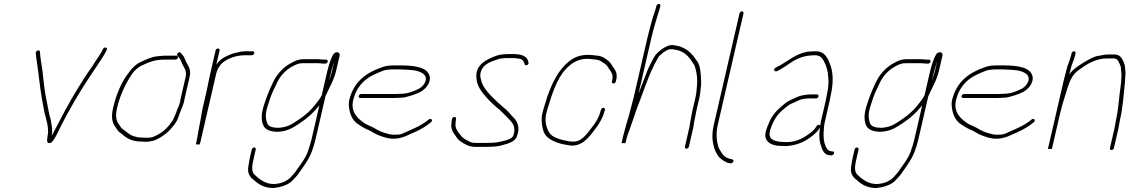

<svg xmlns="http://www.w3.org/2000/svg" viewBox="-20 -742 5683 966"><path d="M159.9 -476C160.9 -458.3 163.5 -446.3 165.8 -428C174.8 -369.8 180.5 -302.8 190.8 -246C197 -216.2 200.8 -182.8 209 -156L214.2 -135C219.2 -116.2 222.6 -96.5 221.9 -73C219.8 -57 210.2 -22 226.1 -22C232.7 -22 237.9 -24 241.5 -28C257 -44.7 268.8 -71.3 281.4 -97C339.2 -214.5 408.3 -323.9 476.9 -424C488.4 -443.4 503.2 -462 512.3 -482C517.2 -490.1 522.8 -499.6 512.5 -502.5C506.6 -504.2 501.9 -502 498.5 -496C491.5 -480.5 481.4 -464.7 472.1 -451C455.6 -428.4 442.8 -403.3 425 -381C407.1 -355.4 393.3 -332.1 374.1 -301.5C327.1 -226.6 285.2 -144.3 242.5 -63C242.1 -61 241.4 -59.3 240.4 -58C242 -70.1 242.7 -86.6 242.2 -96C239.3 -110.3 237.9 -130.4 234.2 -144L228.1 -165C221.7 -192.9 217.7 -224.5 210.6 -254C203.8 -291.9 198.4 -334.8 194.8 -376C190.3 -414.7 183.2 -442.3 181 -481C180.1 -494.2 160 -488.1 159.9 -476Z M867.7 -462H808.7C796.1 -462 776.6 -459.2 765.7 -458C741.3 -455.3 715.6 -442.7 694 -433C658.3 -419.1 637 -389.3 614.9 -359C585.8 -316.5 562.8 -259.1 549.1 -199.5C538.6 -154.4 543.4 -125.6 560.8 -103C568 -93.6 573.3 -81.4 583.3 -75C587.5 -73 590.9 -70.3 593.5 -67C616.1 -47.7 643 -30 687.9 -30C697.1 -29.3 704 -29 708.7 -29H722.7C727.4 -29 733.3 -30 740.4 -32C756 -33.9 762.6 -37.4 778.6 -46C799.4 -57.2 821.3 -73 837 -91C853.6 -110 868.1 -125.4 876.9 -151L882.6 -167C883.8 -169.7 885 -172.7 886.1 -176C890.4 -189 903.2 -217.5 906.3 -231C906.6 -235 907.2 -239 908.1 -243L934 -355C940.4 -383.1 933 -403.4 922.7 -419C912 -435.6 910.1 -454.2 896 -468L889.1 -477C881.8 -484.8 865 -470.2 872.7 -462L879.8 -454C887.8 -443.7 890.5 -436.8 895.1 -425C903 -403.7 921.8 -388.7 914 -355L888.1 -243C887 -238.3 886.4 -234 886.1 -230C881.1 -208.4 870.7 -190.8 864.2 -170C858.6 -158.2 856.4 -149.6 849.9 -138C830.4 -107.2 804.2 -79.5 772.2 -63.5C756.5 -55.7 745.4 -49 727.3 -49H713.3C708.6 -49 701.7 -49.3 692.5 -50C677.9 -50 672.6 -50.7 663.5 -54C633.1 -59.3 617.1 -79.8 596.5 -93C588.6 -98.5 584.4 -108.7 578 -117C563.5 -135.8 560.3 -161.6 569.1 -199.5C584.4 -265.7 613.4 -324.1 644.4 -370C656.3 -388.1 677.7 -406.3 698.8 -415C729.8 -430 761.6 -442 804 -442H863C868.3 -442 874.1 -446.7 875.4 -452C876.6 -457.3 872.9 -462 867.7 -462Z M1064.7 -488 1036.3 -365C1030.2 -338.8 1025.5 -309.8 1019.3 -283L1000.6 -202C993.3 -170.4 989.8 -137.6 982.9 -108C979.7 -94.2 975.3 -62.1 972.8 -51C971 -43.2 968 -26 966.2 -18C965.5 -15.3 968 -14.3 973.5 -15C981.3 -14.3 985.5 -15.3 986.2 -18L986.4 -19H984.4C986 -20.3 987.1 -22 987.5 -24L1067.4 -370C1068.3 -374 1069.7 -378.3 1071.4 -383C1073.8 -393.4 1083 -407 1088.8 -415C1113.1 -445.2 1166.3 -464 1212.1 -464H1247.1C1252.4 -464 1258.2 -468.7 1259.4 -474C1260.7 -479.3 1257 -484 1251.7 -484H1216.7C1208.1 -484 1199.6 -483.3 1191.3 -482C1171.4 -476.9 1161 -476.3 1140.7 -468.5C1109.1 -456.4 1087.6 -443.5 1068.3 -417L1084.7 -488C1086.1 -494.2 1082.8 -498 1077 -498C1071.2 -498 1066.1 -494.2 1064.7 -488Z M1658.2 -421C1659 -424.3 1660.2 -428.3 1662 -433L1651.3 -387C1650.1 -381.7 1648.3 -375.3 1646 -368L1638.9 -346C1637.6 -343.3 1636.6 -340.7 1636 -338L1639.7 -354C1645.5 -379.2 1651.6 -399 1658.2 -421ZM1671.6 -388 1688.4 -461C1693.6 -483.5 1666.2 -484.9 1656.4 -467.5C1637.9 -434.6 1629.2 -394.9 1619.7 -354L1598.5 -262C1594 -254 1590.2 -247.7 1587.1 -243C1552.2 -195.3 1529 -171.2 1479.9 -138C1443.9 -113.7 1425.2 -102.5 1382.9 -99C1356.1 -99 1334.5 -103.5 1326.2 -118C1316.8 -139.6 1313.4 -165.9 1324.9 -203C1334.5 -234.4 1344 -264.5 1357.2 -291L1372.6 -323C1388.5 -360 1419.3 -391.2 1451.2 -408C1469 -416.6 1479.7 -424 1502.9 -424H1566.9C1578.7 -425.4 1594.8 -422 1607.4 -422H1616.4C1622 -422 1627.3 -425.8 1628.6 -431.5C1629.9 -437.2 1626.6 -442 1621 -442H1612C1599.5 -442 1582.7 -445.2 1570.5 -444H1507.5C1480.1 -444 1465.2 -436.2 1445.1 -425C1407.3 -405.6 1373.7 -370.9 1353.7 -328C1334.8 -288.6 1319.1 -250.4 1305.1 -204C1292.4 -162 1294.7 -126.6 1308.2 -105C1319.6 -86.9 1345.5 -79 1379.2 -79C1427.1 -82.4 1448.4 -95.8 1488.2 -122C1531.3 -151.4 1551.4 -169.9 1582.8 -207C1583.9 -209 1585.3 -210.7 1586.9 -212L1548.4 -45C1542.3 -18.8 1534.9 1.9 1527.2 25C1520.2 45.4 1498.7 77.1 1487 93L1477.5 106C1470.9 114.2 1466.2 124.6 1458.5 132C1444 148.2 1437.1 158.7 1415.9 169.5C1395.9 179.7 1383.3 181.2 1360.5 184C1334.6 184 1319.1 177.7 1304.3 170C1289 162.1 1272.2 148.6 1261.4 137C1241.7 121.5 1249.1 86.2 1257.9 48L1266.7 10C1267.9 4.7 1264.3 0 1259 0C1253.7 0 1247.9 4.7 1246.7 10L1237.9 48C1233.6 66.6 1231.4 82.8 1229.1 99C1225.2 124.3 1233.5 140.9 1245.4 154C1250 157.3 1254.5 161 1258.9 165C1281.7 185.7 1309.2 204 1356.9 204C1390.2 200.4 1426 190 1447.8 170L1461 156C1465.4 151.3 1469.4 147 1473 143C1480.5 135.1 1485 125.4 1492 117C1503.8 100.9 1506.5 96.7 1520.7 75C1543.8 39.6 1557 4.3 1568.4 -45L1617.8 -259C1637.1 -301.6 1659.8 -337 1671.6 -388Z M1792.5 -249H1965.5C1973.5 -249 1981.6 -249.3 1989.7 -250C1998.4 -250 2006.9 -250.7 2015.2 -252C2047.3 -260.2 2067.5 -266.1 2094.4 -279C2117.2 -291.3 2144.4 -318.6 2143 -351C2137.6 -404 2067.4 -413 1993.3 -413H1965.3C1942.5 -413 1922.4 -411.4 1905.5 -405C1827.3 -378.8 1759.2 -334.4 1736.5 -236C1734.9 -229.3 1734.5 -220.3 1735.3 -209C1738.3 -171.9 1751.3 -140.4 1775.9 -121C1792.6 -110.3 1806.5 -100 1826 -91C1845.9 -84.6 1867.8 -66.9 1886.1 -61L1902.7 -55L1918.5 -50C1924.2 -48.7 1929.5 -47.5 1934.2 -46.5C1968.7 -39.3 2005.5 -48.9 2030.1 -61L2072.5 -80C2100.1 -92.4 2125.6 -108.5 2148.3 -127C2159.8 -136.3 2149 -150.3 2137.6 -141C2116.2 -123.7 2093.7 -109.7 2067.6 -98L2002.9 -69C1997 -66.3 1990.7 -65 1984 -65C1963.2 -63.1 1941.5 -64.5 1928.2 -70L1913.1 -74L1896.5 -80C1881.5 -86.1 1879.4 -87.9 1862.6 -98C1845.5 -107 1835.3 -110.5 1820.2 -118C1785.5 -140.1 1742.3 -174.4 1756.7 -237C1767.8 -284.9 1792.5 -319.8 1823.3 -343.5C1849.3 -363.5 1877.7 -374 1909.3 -387C1923.4 -391.3 1941.7 -393 1960.7 -393H1988.7C2003.5 -393 2050 -390.1 2061.2 -388.5C2093.9 -383.7 2135.6 -367.7 2119 -329C2112.6 -314.3 2101.3 -303.5 2088.3 -296C2060.7 -281.8 2030.8 -270 1993.3 -270C1985.2 -269.3 1977.4 -269 1970.1 -269H1797.1C1791.8 -269 1786 -264.3 1784.8 -259C1783.6 -253.7 1787.2 -249 1792.5 -249Z M2638.8 -428 2636.7 -436C2629.8 -461.4 2600.3 -470 2562.5 -470H2543.5C2521.5 -470 2496.5 -468.5 2478.7 -462C2433 -446.3 2373.4 -418 2376.7 -358C2376.6 -323 2392 -294.8 2409.9 -272.5C2430.1 -247.4 2454.1 -223 2478.6 -202C2498.5 -187 2512 -170.9 2528.8 -155C2550.3 -130.9 2579.7 -112.6 2563.1 -61C2556.9 -43.6 2529.6 -36.4 2513.6 -33L2492.5 -28C2474.9 -23.8 2450.9 -23 2430.3 -23H2376.3C2356.8 -23 2350 -24.3 2335.6 -33C2318.3 -41.4 2305.6 -49.3 2296.5 -63C2284.8 -76.3 2269.5 -96.2 2271.5 -119L2273.6 -137C2274.7 -146.8 2275.5 -155.1 2264.9 -153.5C2250.3 -151.3 2252.5 -129.7 2251 -117C2248.6 -98.5 2255.5 -82.6 2264.2 -70C2274.5 -54.7 2281.9 -40.5 2297.9 -30C2316.6 -17.4 2339.5 -3 2371.7 -3H2425.7C2448.5 -3 2472.6 -4.1 2492.9 -8C2523 -16.5 2571.4 -24 2581.4 -58C2599.3 -105.8 2579.6 -137.8 2557.2 -157C2539.4 -180.3 2516.9 -199.1 2493.6 -219C2477.9 -231.9 2464 -248.3 2448.5 -262C2428.9 -282.9 2408.1 -307.5 2401 -338C2397 -353 2392.9 -364.9 2400.9 -385C2412.3 -420.5 2451.6 -432.4 2482.3 -443C2497.4 -448.9 2519.2 -450 2538.9 -450H2557.9C2573 -450 2582.8 -448.5 2596 -446C2611.1 -442.5 2616.4 -431.5 2619.7 -419C2622.3 -406.9 2642.7 -416 2638.8 -428Z M3078.6 -332 3080 -338C3088.2 -373.4 3077.2 -386.7 3063 -407C3051.8 -424.6 3048.7 -430.6 3033.8 -441C3020.8 -450.5 3007.2 -460.4 2985.7 -462C2969.5 -463.3 2955.1 -466 2939.6 -466C2897.2 -466 2868.7 -453.9 2841.7 -432C2806.4 -403.3 2783.2 -368.5 2760.6 -323L2747.6 -293C2743.2 -282.3 2739 -271.3 2735 -260C2725.9 -228.5 2715 -199.5 2707.6 -167C2705.2 -157 2704.5 -146.7 2705.4 -136C2706.7 -99.3 2714.4 -65.2 2739.1 -48C2765.4 -27.3 2804.3 -15.8 2849.3 -10C2907.8 -3.3 2945.5 -53.3 2973 -91L2985.9 -108C2989.8 -113.3 2993.1 -118.7 2995.6 -124C3005.1 -138.4 3015.6 -158.7 3020.3 -179L3023.6 -189C3026.6 -201.9 3007 -203.7 3003.9 -190L3000.6 -180C2994.8 -155 2982.1 -135.3 2970 -117L2957.1 -100C2937.4 -75 2908.2 -30 2869.9 -30C2865.1 -29.3 2860.4 -29.3 2855.9 -30C2850.6 -30 2845.4 -30.5 2840.3 -31.5C2803.3 -38.7 2759.3 -48.5 2743.3 -75C2730.5 -95.5 2719.2 -130.7 2727.8 -168C2729.8 -176.7 2732.2 -185.7 2735 -195C2757.9 -271.7 2782.4 -348 2828.4 -396C2855.4 -424.2 2886.9 -446 2935 -446C2951.2 -446 2964.2 -443.2 2979 -442C2998.1 -440.2 3007.6 -431.8 3019.7 -423C3033.4 -415.2 3035.6 -408.9 3045.7 -393C3057.6 -377.6 3066.1 -364.4 3060 -338L3058.6 -332C3057.4 -326.7 3061.1 -322 3066.3 -322C3071.6 -322 3077.4 -326.7 3078.6 -332Z M3143.2 -157C3139.4 -144.9 3131.5 -119.2 3129.4 -110C3127.5 -104.7 3125.4 -97 3123.1 -87C3120 -76.3 3117.6 -67.7 3116.1 -61L3107.1 -22H3127.1L3131.5 -41C3135.4 -57.9 3142.6 -77 3149.5 -95.5C3159.7 -122.7 3171.3 -159.7 3181.4 -188C3214.4 -271.1 3246 -375.5 3288 -446C3295 -461.5 3303.5 -465.9 3317.4 -478C3325.4 -484 3333.5 -488.7 3341.6 -492C3357.5 -497.3 3364.2 -493.5 3377.6 -492C3418.3 -486 3443.2 -460.4 3460.2 -434C3467.3 -422.9 3475 -415.2 3478.3 -400C3485.9 -376 3489.8 -340.3 3486.6 -310C3484.5 -292.3 3484.1 -273.2 3479.6 -254L3463.9 -186C3460.6 -171.7 3456 -143 3452.8 -129C3449.8 -115.9 3449.9 -101.1 3445.8 -90L3425.9 -4C3424.7 1.3 3428.3 6 3433.6 6C3438.9 6 3444.7 1.3 3445.9 -4L3465.5 -89C3469.8 -101.3 3469.5 -114.8 3472.8 -129C3475.8 -142.1 3480.8 -172.5 3483.9 -186L3499.6 -254C3502.3 -265.5 3504.2 -285.1 3505.3 -296L3507 -312C3507.9 -318.7 3508 -325 3507.4 -331C3506.8 -364.6 3504.4 -408.3 3489.5 -431C3481.5 -441.4 3474.7 -453.4 3465.9 -463L3454.7 -475C3441.4 -489.5 3425.1 -498.7 3404 -507C3391.8 -511.8 3381.3 -511.8 3367.9 -515C3348.3 -518.4 3320.6 -503.3 3306.6 -492C3289.9 -478.4 3279.6 -471 3269.4 -452C3257.8 -429 3244.9 -407.5 3235.1 -381.5C3223 -349.5 3208.3 -312 3192.6 -271L3257.4 -552C3269.2 -603.1 3285.6 -655.2 3299.4 -699L3302.1 -711C3306.6 -724.3 3287 -726.3 3282.6 -713L3279.8 -701L3272.3 -677C3269.1 -669 3265.6 -658.2 3261.8 -644.5C3253.3 -614.2 3244.9 -584.4 3237.2 -551L3169.1 -256C3161.1 -221.5 3150.7 -189.1 3143.2 -157Z M3700.8 -675 3571.3 -114C3561.7 -72.5 3562.6 -38.6 3570.3 -10L3574.1 4C3575.4 10 3578.2 16.7 3582.5 24C3588.8 36.8 3595.3 48.2 3606.1 56C3611.5 61.8 3657.4 94.9 3669 71.5C3674 61.4 3665.3 60.3 3657.6 58C3635.7 54.2 3621.6 43.8 3612.3 29C3607.1 21 3596.4 5.4 3593.9 -4L3590.4 -19C3588.6 -23 3587.7 -27.7 3587.6 -33C3584.3 -56.3 3583.9 -82 3591.3 -114L3720.8 -675C3722.1 -680.3 3718.4 -685 3713.1 -685C3707.9 -685 3702.1 -680.3 3700.8 -675Z M4090.6 -267H4063.6C4035.7 -267 4011.8 -262.7 3990.6 -254C3973 -245.3 3950.2 -237.3 3933.9 -225C3903.3 -200.1 3876.2 -178.4 3856.3 -140C3849.3 -125.9 3832 -86.6 3831.2 -70C3825.3 -28.4 3862.3 -8 3907.8 -8C3916.4 -7.3 3925.6 -7 3935.6 -7C3983.8 -10.2 4021.6 -25.3 4053.7 -48.5C4066.6 -57.8 4088.3 -74.1 4097.3 -88L4104.9 -99L4106.1 -100L4104.9 -95C4101.1 -67.7 4101.4 -41.3 4106.8 -21C4114.9 2.6 4120.8 39 4157 39L4162.8 40C4175.3 40 4183.5 20 4169.4 20L4162.6 19C4154.1 19 4145.1 13.2 4142.2 8C4129.6 -8.3 4124.1 -33.5 4123.6 -59L4123.8 -77C4124.3 -95.3 4126.5 -114.6 4131.4 -136L4153.8 -233C4155.8 -241.7 4157.6 -251 4159.3 -261C4172.6 -319 4172.5 -368.8 4160.2 -408C4154.7 -420.7 4150 -437.9 4142.7 -449C4130.7 -467.2 4117.8 -484 4084.7 -484C4076.1 -484 4067.7 -483.7 4059.5 -483C4051.5 -483 4042.9 -482 4033.8 -480C3984 -469.1 3946.6 -437.1 3906.6 -414C3896.8 -407.2 3871 -402.1 3875.6 -388C3880.1 -374.1 3905.7 -392.1 3913.9 -398C3927.5 -404.9 3938 -412.9 3952 -422.5C3988.2 -447.2 4025 -464 4080.1 -464C4106.1 -464 4115.5 -450.8 4124.2 -436C4137.4 -413.3 4145.9 -384.3 4147.3 -352L4148.6 -332C4148 -309.5 4145.4 -287.5 4139.3 -261C4137.6 -251 4135.8 -241.7 4133.8 -233L4111.4 -136C4109.7 -128.7 4108.4 -121.7 4107.5 -115L4106.2 -109C4104.3 -116.1 4094.2 -115.8 4088.9 -108L4081.4 -97C4077.3 -91 4071.6 -85 4064.2 -79C4031.8 -52.7 3991.2 -27 3939.2 -27C3929.9 -27 3921.3 -27.3 3913.5 -28C3905.5 -28 3898 -29 3891.2 -31C3855.2 -37.8 3842.1 -55.3 3859.1 -100C3875.1 -142.8 3891.8 -166.6 3920.6 -191C3935.6 -203.7 3950.5 -217.2 3969.7 -224L3996.5 -236C4012.2 -244.6 4036.6 -247 4059 -247H4086C4091.3 -247 4097.1 -251.7 4098.3 -257C4099.5 -262.3 4095.9 -267 4090.6 -267Z M4691.2 -421C4692 -424.3 4693.2 -428.3 4695 -433L4684.3 -387C4683.1 -381.7 4681.3 -375.3 4679 -368L4671.9 -346C4670.6 -343.3 4669.6 -340.7 4669 -338L4672.7 -354C4678.5 -379.2 4684.6 -399 4691.2 -421ZM4704.6 -388 4721.4 -461C4726.6 -483.5 4699.2 -484.9 4689.4 -467.5C4670.9 -434.6 4662.2 -394.9 4652.7 -354L4631.5 -262C4627 -254 4623.2 -247.7 4620.1 -243C4585.2 -195.3 4562 -171.2 4512.9 -138C4476.9 -113.7 4458.2 -102.5 4415.9 -99C4389.1 -99 4367.5 -103.5 4359.2 -118C4349.8 -139.6 4346.4 -165.9 4357.9 -203C4367.5 -234.4 4377 -264.5 4390.2 -291L4405.6 -323C4421.5 -360 4452.3 -391.2 4484.2 -408C4502 -416.6 4512.7 -424 4535.9 -424H4599.9C4611.7 -425.4 4627.8 -422 4640.4 -422H4649.4C4655 -422 4660.3 -425.8 4661.6 -431.5C4662.9 -437.2 4659.6 -442 4654 -442H4645C4632.5 -442 4615.7 -445.2 4603.5 -444H4540.5C4513.1 -444 4498.2 -436.2 4478.1 -425C4440.3 -405.6 4406.7 -370.9 4386.7 -328C4367.8 -288.6 4352.1 -250.4 4338.1 -204C4325.4 -162 4327.7 -126.6 4341.2 -105C4352.6 -86.9 4378.5 -79 4412.2 -79C4460.1 -82.4 4481.4 -95.8 4521.2 -122C4564.3 -151.4 4584.4 -169.9 4615.8 -207C4616.9 -209 4618.3 -210.7 4619.9 -212L4581.4 -45C4575.3 -18.8 4567.9 1.9 4560.2 25C4553.2 45.4 4531.7 77.1 4520 93L4510.5 106C4503.9 114.2 4499.2 124.6 4491.5 132C4477 148.2 4470.1 158.7 4448.9 169.5C4428.9 179.7 4416.3 181.2 4393.5 184C4367.6 184 4352.1 177.7 4337.3 170C4322 162.1 4305.2 148.6 4294.4 137C4274.7 121.5 4282.1 86.2 4290.9 48L4299.7 10C4300.9 4.7 4297.3 0 4292 0C4286.7 0 4280.9 4.7 4279.7 10L4270.9 48C4266.6 66.6 4264.4 82.8 4262.1 99C4258.2 124.3 4266.5 140.9 4278.4 154C4283 157.3 4287.5 161 4291.9 165C4314.7 185.7 4342.2 204 4389.9 204C4423.2 200.4 4459 190 4480.8 170L4494 156C4498.4 151.3 4502.4 147 4506 143C4513.5 135.1 4518 125.4 4525 117C4536.8 100.9 4539.5 96.7 4553.7 75C4576.8 39.6 4590 4.3 4601.4 -45L4650.8 -259C4670.1 -301.6 4692.8 -337 4704.6 -388Z M4825.5 -249H4998.5C5006.5 -249 5014.6 -249.3 5022.7 -250C5031.4 -250 5039.9 -250.7 5048.2 -252C5080.3 -260.2 5100.5 -266.1 5127.4 -279C5150.2 -291.3 5177.4 -318.6 5176 -351C5170.6 -404 5100.4 -413 5026.3 -413H4998.3C4975.5 -413 4955.4 -411.4 4938.5 -405C4860.3 -378.8 4792.2 -334.4 4769.5 -236C4767.9 -229.3 4767.5 -220.3 4768.3 -209C4771.3 -171.9 4784.3 -140.4 4808.9 -121C4825.6 -110.3 4839.5 -100 4859 -91C4878.9 -84.6 4900.8 -66.9 4919.1 -61L4935.7 -55L4951.5 -50C4957.2 -48.7 4962.5 -47.5 4967.2 -46.5C5001.7 -39.3 5038.5 -48.9 5063.1 -61L5105.5 -80C5133.1 -92.4 5158.6 -108.5 5181.3 -127C5192.8 -136.3 5182 -150.3 5170.6 -141C5149.2 -123.7 5126.7 -109.7 5100.6 -98L5035.9 -69C5030 -66.3 5023.7 -65 5017 -65C4996.2 -63.1 4974.5 -64.5 4961.2 -70L4946.1 -74L4929.5 -80C4914.5 -86.1 4912.4 -87.9 4895.6 -98C4878.5 -107 4868.3 -110.5 4853.2 -118C4818.5 -140.1 4775.3 -174.4 4789.7 -237C4800.8 -284.9 4825.5 -319.8 4856.3 -343.5C4882.3 -363.5 4910.7 -374 4942.3 -387C4956.4 -391.3 4974.7 -393 4993.7 -393H5021.7C5036.5 -393 5083 -390.1 5094.2 -388.5C5126.9 -383.7 5168.6 -367.7 5152 -329C5145.6 -314.3 5134.3 -303.5 5121.3 -296C5093.7 -281.8 5063.8 -270 5026.3 -270C5018.2 -269.3 5010.4 -269 5003.1 -269H4830.1C4824.8 -269 4819 -264.3 4817.8 -259C4816.6 -253.7 4820.2 -249 4825.5 -249Z M5371.4 -474 5368.9 -463C5366 -450.5 5362.1 -440.4 5358.3 -430L5350.4 -409C5347.8 -400.3 5344.9 -389.3 5341.8 -376C5337.8 -361.3 5334.2 -347.3 5331.1 -334L5252.6 6C5252.2 8 5255.4 8.3 5262.4 7C5268.7 8.3 5272.2 8 5272.6 6L5311.6 -163C5319.4 -196.8 5330.2 -235.7 5340.2 -265C5341.1 -269 5342.4 -273.3 5344.2 -278C5360.2 -331.8 5373.4 -367.5 5410.5 -392C5448 -419.6 5493.2 -448 5550.4 -448H5582.4C5603.9 -448 5606.9 -432.8 5613.7 -419C5620.6 -405.1 5619.8 -400.7 5620.9 -385C5625.5 -352.8 5618.1 -307.5 5613.1 -269C5609 -237.9 5607 -205.3 5601.2 -172L5598.1 -154C5597 -148 5595.7 -141.7 5594.2 -135C5591.4 -123.1 5589.8 -107.5 5587.2 -96L5564.3 3C5563.1 8.3 5566.7 13 5572 13C5577.3 13 5583.1 8.3 5584.3 3L5607.2 -96C5609.8 -107.5 5611.4 -123.2 5614.2 -135C5630.2 -204.3 5633.2 -265.2 5640 -329C5640.1 -350.6 5644.7 -373.3 5641.5 -392C5639.9 -407.8 5640.2 -415.1 5633.3 -430C5624.8 -448.5 5615.7 -468 5587 -468H5555C5540.6 -468 5525.3 -464.7 5512.7 -462C5494.6 -460.5 5490.2 -456.4 5474.1 -451C5465.9 -447 5457.9 -442.7 5450.1 -438C5417 -418.9 5381.6 -398.2 5358.7 -367C5359.3 -369.7 5360.3 -372.3 5361.6 -375C5364.7 -388.3 5367.5 -399.2 5370.1 -407.5C5376.9 -429.3 5383.6 -440 5388.9 -463L5391.4 -474C5392.7 -479.3 5389 -484 5383.7 -484C5378.5 -484 5372.7 -479.3 5371.4 -474Z"/></svg>

Font: HoneyBee
Style: UltLitIt
Weight: 100
Foundry: Cannot Into Space Fonts
Version: Version 0.89